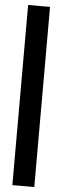

<svg xmlns="http://www.w3.org/2000/svg" viewBox="-61 -771 310 960"><g transform="rotate(5 94.5 -291.0)"><path d="M40 161V-743H150V161Z"/></g></svg>

Font: Saira UltraCondensed ExtraBold
Style: Regular
Weight: 800
Width: 1
Designer: Hector Gatti with collaboration of the Omnibus-Type team
Foundry: Omnibus-Type
Version: Version 1.101